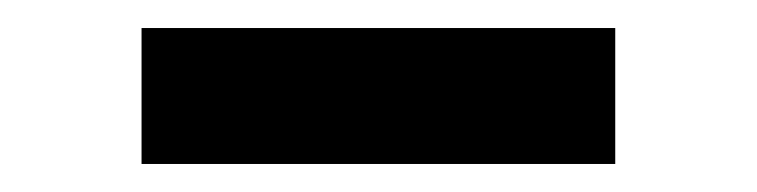

<svg xmlns="http://www.w3.org/2000/svg" viewBox="-20 -722 540 137"><path d="M81 -605V-702H419V-605Z"/></svg>

Font: Mulish ExtraLight Black
Style: Regular
Weight: 900
Version: Version 3.603